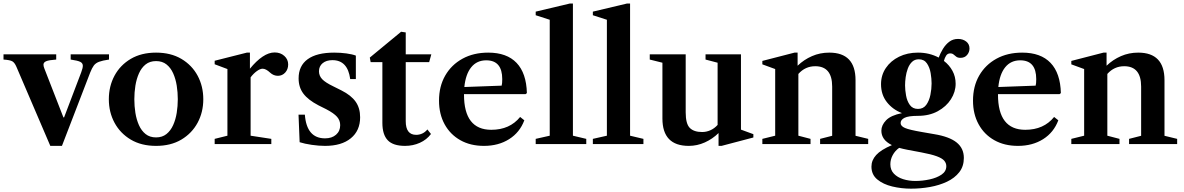

<svg xmlns="http://www.w3.org/2000/svg" viewBox="-32 -842 6918 1122"><path d="M262 10.5 64 -451.5Q54 -475 40.8 -483.2Q27.5 -491.5 -11.5 -494V-524.5H296.5V-494Q253.5 -491 237.8 -484.2Q222 -477.5 222 -464Q222 -454.5 227.5 -441L338.5 -156H342.5L442.5 -419Q452 -444.5 452 -457.5Q452 -473 437.2 -480.5Q422.5 -488 381 -494V-524.5H605V-494Q567 -488.5 547 -481Q527 -473.5 516.2 -459Q505.5 -444.5 495 -418L330 10.5Z M880 10.5Q794 10.5 732.2 -26.2Q670.5 -63 637.2 -124.8Q604 -186.5 604 -262Q604 -338 637.2 -399.8Q670.5 -461.5 732.2 -498Q794 -534.5 880 -534.5Q966 -534.5 1027.8 -498Q1089.5 -461.5 1122.8 -399.8Q1156 -338 1156 -262Q1156 -186.5 1122.8 -124.8Q1089.5 -63 1027.8 -26.2Q966 10.5 880 10.5ZM880 -39Q916 -39 940.5 -58.5Q965 -78 979.8 -110.8Q994.5 -143.5 1000.8 -183Q1007 -222.5 1007 -262.5Q1007 -302 1000.8 -341.5Q994.5 -381 980 -413.5Q965.5 -446 941 -465.5Q916.5 -485 880 -485Q843.5 -485 819 -465.5Q794.5 -446 780 -413.2Q765.5 -380.5 759.2 -341.2Q753 -302 753 -262Q753 -222 759.2 -182.5Q765.5 -143 780 -110.5Q794.5 -78 819 -58.5Q843.5 -39 880 -39Z M1222.5 0V-30.5L1297 -49V-438.5L1222.5 -466.5V-487L1410.5 -534.5H1428.5V-440.5Q1466 -486.5 1502.5 -511Q1539 -535.5 1573 -535.5Q1607 -535.5 1629.5 -515.2Q1652 -495 1652 -465.5Q1652 -437 1634.8 -418Q1617.5 -399 1592 -399Q1566.5 -399 1546.5 -417.5Q1522 -440.5 1502.5 -440.5Q1488 -440.5 1468.5 -426.2Q1449 -412 1432.5 -390V-49L1553.5 -30.5V0Z M1867.5 10.5Q1831.5 10.5 1790 4.5Q1748.5 -1.5 1719 -11L1712.5 -172H1749.5Q1760 -33.5 1867.5 -33.5Q1907.5 -33.5 1931.8 -54.8Q1956 -76 1956 -110.5Q1956 -138.5 1937.5 -159.5Q1919 -180.5 1875 -203.5L1829 -226.5Q1768.5 -258 1740.8 -295Q1713 -332 1713 -384Q1713 -457.5 1766 -496Q1819 -534.5 1921 -534.5Q1958 -534.5 1992.5 -529.8Q2027 -525 2047.5 -517V-380H2014.5Q2000 -490.5 1910.5 -490.5Q1875 -490.5 1853.5 -472.8Q1832 -455 1832 -425.5Q1832 -399 1850.8 -379.2Q1869.5 -359.5 1916.5 -337L1963.5 -313.5Q2020 -285 2046.2 -247.8Q2072.5 -210.5 2072.5 -156.5Q2072.5 -78.5 2018.2 -34Q1964 10.5 1867.5 10.5Z M2335 10.5Q2265 10.5 2233.8 -22.5Q2202.5 -55.5 2202.5 -124V-479H2134L2129 -505.5L2312 -656.5L2339 -652.5V-524.5H2488.5L2476 -479H2339V-134Q2339 -54 2400 -54Q2418 -54 2435 -61.5Q2452 -69 2465.5 -85.5L2486.5 -59Q2461.5 -25.5 2421.5 -7.5Q2381.5 10.5 2335 10.5Z M2796 10.5Q2717 10.5 2658 -22.8Q2599 -56 2566.2 -115.8Q2533.5 -175.5 2533.5 -254Q2533.5 -337.5 2569.8 -400.5Q2606 -463.5 2670.8 -499Q2735.5 -534.5 2821 -534.5Q2929.5 -534.5 2986.8 -474.5Q3044 -414.5 3047 -298L3039.5 -292H2679.5V-289Q2679.5 -83.5 2839 -83.5Q2947 -83.5 3007.5 -158.5L3032 -139Q3005.5 -68 2943.2 -28.8Q2881 10.5 2796 10.5ZM2809.5 -489.5Q2754.5 -489.5 2721.8 -449Q2689 -408.5 2681.5 -333.5L2899.5 -341.5Q2903 -352.5 2903 -379.5Q2903 -489.5 2809.5 -489.5Z M3098.5 0V-30.5L3180.5 -49V-726.5L3098.5 -753V-774L3298.5 -821.5H3316V-49L3394 -30.5V0Z M3432.5 0V-30.5L3514.5 -49V-726.5L3432.5 -753V-774L3632.5 -821.5H3650V-49L3728 -30.5V0Z M3993 10.5Q3839 10.5 3839 -149.5V-475.5L3765 -494V-524.5H3975V-185.5Q3975 -118.5 3999 -94.5Q4023 -70.5 4071 -70.5Q4096 -70.5 4119.2 -80.8Q4142.5 -91 4161.5 -112V-475.5L4091 -494V-524.5H4298V-84.5L4370.5 -58V-38.5L4184.5 10.5H4167V-64.5Q4132 -30 4087 -9.8Q4042 10.5 3993 10.5Z M4423 0V-30.5L4498 -49V-438.5L4423 -466V-486L4611 -534.5H4629V-458Q4666 -493.5 4713 -514Q4760 -534.5 4814 -534.5Q4967.5 -534.5 4967.5 -373.5V-48.5L5041.5 -30.5V0H4760.5V-30.5L4831 -48.5V-336Q4831 -455 4732 -455Q4673.5 -455 4633.5 -410V-49L4704.5 -30.5V0Z M5332 -165Q5276.5 -165 5253.8 -153.5Q5231 -142 5231 -123Q5231 -105 5256.8 -94Q5282.5 -83 5355.5 -70.5L5427.5 -58Q5516 -43.5 5558.2 -9.5Q5600.5 24.5 5600.5 81Q5600.5 130 5573.8 164.2Q5547 198.5 5502 219.8Q5457 241 5402.2 250.8Q5347.5 260.5 5291.5 260.5Q5235.5 260.5 5182.2 247.8Q5129 235 5094.8 206.8Q5060.5 178.5 5060.5 131.5Q5060.5 94.5 5088 64Q5115.5 33.5 5180 6Q5148 -10 5133.2 -31Q5118.5 -52 5118.5 -78Q5118.5 -110.5 5146.2 -139.2Q5174 -168 5239 -181Q5185 -201.5 5150.8 -245Q5116.5 -288.5 5116.5 -350Q5116.5 -403 5144.8 -444.8Q5173 -486.5 5221.8 -510.5Q5270.5 -534.5 5332.5 -534.5Q5399 -534.5 5453.5 -505.5Q5463 -531 5478.2 -556.2Q5493.5 -581.5 5515.2 -598Q5537 -614.5 5566.5 -614.5Q5594.5 -614.5 5614 -599.5Q5633.5 -584.5 5633.5 -558.5Q5633.5 -537.5 5619.5 -520.8Q5605.5 -504 5581 -504Q5565 -504 5556.5 -510.5Q5548 -517 5540.5 -523.5Q5533 -530 5520.5 -530Q5505.5 -530 5497 -517Q5488.5 -504 5484 -486Q5515.5 -462 5534 -428Q5552.5 -394 5552.5 -352.5Q5552.5 -305 5525 -262Q5497.5 -219 5448 -192Q5398.5 -165 5332 -165ZM5332.5 -205.5Q5363.5 -205.5 5380.8 -229.2Q5398 -253 5405 -287.5Q5412 -322 5412 -354.5Q5412 -382 5406.5 -414.8Q5401 -447.5 5384.8 -471.5Q5368.5 -495.5 5337 -495.5Q5313 -495.5 5297.2 -480Q5281.5 -464.5 5272.8 -440.8Q5264 -417 5260.5 -391Q5257 -365 5257 -343Q5257 -316 5262.8 -283.8Q5268.5 -251.5 5285 -228.5Q5301.5 -205.5 5332.5 -205.5ZM5171 118Q5171 151.5 5191.8 173Q5212.5 194.5 5245.8 205Q5279 215.5 5317 215.5Q5358.5 215.5 5400.2 206.5Q5442 197.5 5470 178.5Q5498 159.5 5498 129Q5498 111.5 5486 97.2Q5474 83 5442.2 71.2Q5410.5 59.5 5352 48.5L5269.5 33Q5244 28 5222.5 22Q5198.5 39 5184.8 64.5Q5171 90 5171 118Z M5916.5 10.5Q5837.5 10.5 5778.5 -22.8Q5719.5 -56 5686.8 -115.8Q5654 -175.5 5654 -254Q5654 -337.5 5690.2 -400.5Q5726.5 -463.5 5791.2 -499Q5856 -534.5 5941.5 -534.5Q6050 -534.5 6107.2 -474.5Q6164.5 -414.5 6167.5 -298L6160 -292H5800V-289Q5800 -83.5 5959.5 -83.5Q6067.5 -83.5 6128 -158.5L6152.5 -139Q6126 -68 6063.8 -28.8Q6001.5 10.5 5916.5 10.5ZM5930 -489.5Q5875 -489.5 5842.2 -449Q5809.5 -408.5 5802 -333.5L6020 -341.5Q6023.5 -352.5 6023.5 -379.5Q6023.5 -489.5 5930 -489.5Z M6228.5 0V-30.5L6303.5 -49V-438.5L6228.5 -466V-486L6416.5 -534.5H6434.5V-458Q6471.5 -493.5 6518.5 -514Q6565.5 -534.5 6619.5 -534.5Q6773 -534.5 6773 -373.5V-48.5L6847 -30.5V0H6566V-30.5L6636.5 -48.5V-336Q6636.5 -455 6537.5 -455Q6479 -455 6439 -410V-49L6510 -30.5V0Z"/></svg>

Font: Libre Caslon Text SemiBold
Style: Regular
Weight: 600
Designer: Pablo Impallari, Rodrigo Fuenzalida, Katja Schimmel
Foundry: Pablo Impallari, Rodrigo Fuenzalida
Version: Version 2.000